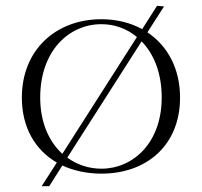

<svg xmlns="http://www.w3.org/2000/svg" viewBox="-20 -581 694 659"><path d="M519 -561 468 -481C428 -503 380 -515 328 -515C171 -515 55 -409 55 -246C55 -143 101 -66 175 -23L123 58H149L194 -13C233 5 279 15 328 15C484 15 598 -83 598 -246C598 -346 555 -424 486 -470L543 -559ZM328 -2C286 -2 245 -15 211 -40L466 -439C508 -396 535 -331 535 -246C535 -91 437 -2 328 -2ZM118 -246C118 -407 217 -498 328 -498C373 -498 415 -483 450 -454L194 -53C148 -95 118 -161 118 -246Z"/></svg>

Font: Sprat Light
Style: Regular
Weight: 300
Designer: Ethan Nakache
Foundry: Collletttivo
Version: Version 2.000;Glyphs 3.2 (3217)